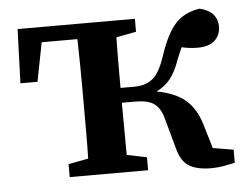

<svg xmlns="http://www.w3.org/2000/svg" viewBox="-42 -543 763 605"><g transform="rotate(-5 339.0 -241.0)"><path d="M603 11Q559 11 533.5 -4Q508 -19 497 -62L470 -160Q461 -192 441.5 -205.5Q422 -219 384 -219H340Q340 -179 340.5 -134.5Q341 -90 341 -54L404 -41V0H156V-41L219 -53Q220 -91 220 -134Q220 -177 220 -210V-269Q220 -304 219.5 -349Q219 -394 218 -431H105L81 -308H27L33 -479H404V-438L341 -426Q340 -389 340 -344.5Q340 -300 340 -266H385Q418 -266 441 -283.5Q464 -301 482 -356Q505 -425 533.5 -455.5Q562 -486 610 -493Q639 -486 652.5 -470Q666 -454 666 -431Q665 -403 646.5 -387Q628 -371 594 -371Q567 -371 543 -377Q539 -368 534.5 -358Q530 -348 526 -337Q513 -300 495.5 -278.5Q478 -257 452 -245Q511 -234 543 -206.5Q575 -179 590 -129L613 -52L678 -41V0Q662 4 642.5 7.5Q623 11 603 11Z"/></g></svg>

Font: Source Serif Pro SemiBold
Style: Regular
Weight: 600
Designer: Frank Grießhammer
Foundry: Adobe Systems Incorporated
Version: Version 3.001;hotconv 1.0.111;makeotfexe 2.5.65597